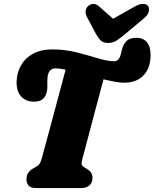

<svg xmlns="http://www.w3.org/2000/svg" viewBox="-20 -963 791 983"><path d="M402 -150.5Q396 -127.5 398 -121Q400 -114.5 409.5 -108L427 -97Q453.5 -80.5 453.5 -53Q453.5 -26.5 437.2 -13.2Q421 0 396 0H164.5Q138.5 0 127 -12.5Q115.5 -25 115.5 -45Q115.5 -65.5 125.2 -79Q135 -92.5 150.5 -101L167.5 -111Q180.5 -118.5 186 -130.5Q191.5 -142.5 198.5 -169Q207 -201 221.8 -255Q236.5 -309 253.5 -372.8Q270.5 -436.5 287 -498.2Q303.5 -560 316 -606.5Q283 -613 264 -613Q223.5 -613 222.5 -553.5Q222 -544.5 222.2 -537.2Q222.5 -530 222.5 -518Q222.5 -484.5 206.5 -463.5Q190.5 -442.5 153.5 -442.5Q113 -442.5 88.5 -469Q64 -495.5 65 -544.5Q66 -590.5 87.5 -628.2Q109 -666 149.5 -688Q190 -710 248 -710Q313 -710 372 -695Q431 -680 480.5 -664.8Q530 -649.5 565.5 -649.5Q588.5 -649.5 597.5 -682Q600.5 -692 603.5 -705.5Q610.5 -736 627.2 -752.8Q644 -769.5 679.5 -769.5Q712.5 -769.5 732 -746.8Q751.5 -724 751 -678.5Q750 -613.5 714.2 -576.5Q678.5 -539.5 615 -539.5Q595.5 -539.5 568.2 -544.5Q541 -549.5 510 -557Q495 -500 478.5 -438.8Q462 -377.5 447 -320.8Q432 -264 420.2 -219.2Q408.5 -174.5 402 -150.5ZM625.5 -792.5Q599.5 -771 579.5 -757Q559.5 -743 534 -743Q508.5 -743 495.2 -756.2Q482 -769.5 469.5 -792.5L425.5 -875.5Q417 -891.5 418.5 -907Q420 -922.5 432 -932.5Q459.5 -955 488 -929.5L559 -867L670 -929.5Q693.5 -943 711.5 -943Q729.5 -943 738 -932.5Q744.5 -924 742 -906Q739.5 -888 718.5 -870.5Z"/></svg>

Font: Fraunces 144pt S100 Black
Style: Italic
Weight: 900
Italic angle: -16°
Version: Version 1.000; ttfautohint (v1.8.3)